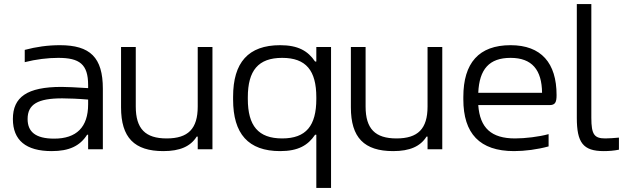

<svg xmlns="http://www.w3.org/2000/svg" viewBox="-20 -730 3070 939"><path d="M273 -509C214 -509 157 -501 101 -486V-426C156 -440 214 -447 265 -447C369 -447 411 -416 411 -314V-299C349 -303 305 -305 281 -305C112 -305 43 -255 43 -148C43 -44 107 9 233 9C318 9 371 -16 406 -71H411V0H483V-296C483 -449 421 -509 273 -509ZM115 -148C115 -220 165 -249 284 -249C315 -249 365 -247 411 -243V-220C411 -108 354 -52 245 -52C153 -52 115 -86 115 -148Z M1019 0V-500H947V-209C947 -100 900 -53 795 -53C691 -53 644 -100 644 -209V-500H572V-205C572 -57 637 9 779 9C860 9 912 -14 942 -62H947V0Z M1120 -257V-243C1120 -76 1194 9 1350 9C1438 9 1486 -19 1521 -71H1527V189H1599V-500H1527V-429H1521C1486 -481 1438 -509 1350 -509C1194 -509 1120 -424 1120 -257ZM1192 -246V-254C1192 -385 1243 -447 1360 -447C1477 -447 1527 -385 1527 -254V-246C1527 -115 1477 -53 1360 -53C1243 -53 1192 -115 1192 -246Z M2143 0V-500H2071V-209C2071 -100 2024 -53 1919 -53C1815 -53 1768 -100 1768 -209V-500H1696V-205C1696 -57 1761 9 1903 9C1984 9 2036 -14 2066 -62H2071V0Z M2702 -265C2702 -422 2627 -509 2477 -509C2322 -509 2246 -422 2246 -256V-244C2246 -77 2326 9 2494 9C2547 9 2608 1 2663 -14V-74C2616 -61 2548 -53 2499 -53C2383 -53 2327 -104 2319 -216H2667C2695 -216 2702 -229 2702 -265ZM2319 -276C2324 -392 2373 -447 2477 -447C2582 -447 2630 -388 2631 -276Z M2941 -53C2887 -53 2872 -71 2872 -154V-710H2801V-154C2801 -33 2831 9 2933 9C2958 9 2983 7 3007 2V-57C2986 -55 2958 -53 2941 -53Z"/></svg>

Font: LT Wave Alt Light
Style: Regular
Weight: 300
Designer: Daniel Lyons
Version: Version 2.5 (Glyphs App)